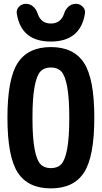

<svg xmlns="http://www.w3.org/2000/svg" viewBox="-20 -990 540 1019"><path d="M194.8 -118.7Q214.8 -97.7 250 -97.7Q285.2 -97.7 305.2 -118.7Q325.2 -139.6 336.4 -199.2Q347.7 -258.8 347.7 -364.7Q347.7 -470.7 336.4 -530.3Q325.2 -589.8 305.2 -610.8Q285.2 -631.8 250 -631.8Q214.8 -631.8 194.8 -610.8Q174.8 -589.8 163.6 -530.3Q152.3 -470.7 152.3 -364.7Q152.3 -258.8 163.6 -199.2Q174.8 -139.6 194.8 -118.7ZM74.2 -656.2Q128.9 -740.2 250 -740.2Q371.1 -740.2 425.8 -656.2Q480.5 -572.3 480.5 -365.2Q480.5 -158.2 425.8 -74.2Q371.1 9.8 250 9.8Q128.9 9.8 74.2 -74.2Q19.5 -158.2 19.5 -365.2Q19.5 -572.3 74.2 -656.2ZM320.3 -918Q327.1 -940.4 343.8 -955.1Q360.4 -969.7 382.3 -969.7Q404.3 -969.7 419.4 -954.1Q434.6 -938.5 430.7 -917Q406.2 -769.5 249.5 -769.5Q92.8 -769.5 69.3 -917Q65.4 -938.5 80.6 -954.1Q95.7 -969.7 117.7 -969.7Q139.6 -969.7 156.2 -955.1Q172.9 -940.4 179.7 -918Q197.3 -865.2 250 -865.2Q302.7 -865.2 320.3 -918Z"/></svg>

Font: Rounded Mgen+ 1mn bold
Style: Bold
Weight: 700
Designer: [Source Han Sans]
Ryoko NISHIZUKA  (kana & ideographs); Paul D. Hunt (Latin, Greek & Cyrillic); Wenlong ZHANG  (bopomofo
Version: Version 1.059.20150602